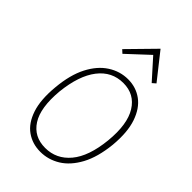

<svg xmlns="http://www.w3.org/2000/svg" viewBox="-256 -954 1055 1055"><g transform="rotate(45 272.0 -426.0)"><path d="M271.5 7.5Q209.5 7.5 162.5 -25.8Q115.5 -59 92.5 -127.8Q69.5 -196.5 79.5 -302Q89 -407 125 -476.8Q161 -546.5 215 -581.2Q269 -616 331.5 -616Q393.5 -616 440.8 -581.2Q488 -546.5 511.8 -477Q535.5 -407.5 526 -302Q515 -196 477.8 -127.2Q440.5 -58.5 386.8 -25.5Q333 7.5 271.5 7.5ZM275.5 -26.5Q362 -26.5 419.5 -95.2Q477 -164 491 -301Q504.5 -438 459.5 -510.5Q414.5 -583 327.5 -583Q238.5 -583 182.5 -510.5Q126.5 -438 112 -302Q99.5 -164.5 143.8 -95.5Q188 -26.5 275.5 -26.5ZM210 -692.5 191 -710 338.5 -860.5 457.5 -710 437.5 -692.5 334 -808Z"/></g></svg>

Font: Karla ExtraLight
Style: Italic
Weight: 250
Italic angle: -8°
Designer: Jonathan Pinhorn
Version: Version 2.004;gftools[0.9.33]